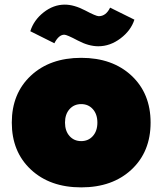

<svg xmlns="http://www.w3.org/2000/svg" viewBox="-20 -790 702 830"><path d="M631 -260Q631 -134 548.5 -57Q466 20 331 20Q196 20 113.5 -57Q31 -134 31 -260Q31 -386 113.5 -463Q196 -540 331 -540Q466 -540 548.5 -463Q631 -386 631 -260ZM401 -260Q401 -296 381.5 -318Q362 -340 331 -340Q300 -340 280.5 -318Q261 -296 261 -260Q261 -224 280.5 -202Q300 -180 331 -180Q362 -180 381.5 -202Q401 -224 401 -260ZM215 -603 111 -655Q126 -703 168.5 -736.5Q211 -770 260 -770Q300 -770 348 -745Q395 -720 407 -720Q438 -720 456 -757L561 -705Q546 -658 501 -624Q456 -590 405 -590Q363 -590 316 -615Q269 -640 258 -640Q234 -640 215 -603Z"/></svg>

Font: Metropolitano Black
Style: Regular
Weight: 900
Designer: Fonts by Alex Slobzheninov & Chris M. Simpson / Changes by Cristiano Sobral
Foundry: Fonts by Alex Slobzheninov & Chris M. Simpson / Changes by Cristiano Sobral
Version: Version 1.00;August 30, 2020;FontCreator 13.0.0.2681 64-bit